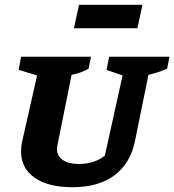

<svg xmlns="http://www.w3.org/2000/svg" viewBox="-20 -772 728 802"><path d="M282 10Q182 10 125 -29.5Q68 -69 68 -139Q68 -148 69 -158.5Q70 -169 71 -174L135 -457L58 -480L68 -535H360L350 -485Q334 -476 317.5 -470Q301 -464 279 -459L220 -166Q219 -159 218.5 -156.5Q218 -154 218 -149Q218 -120 242.5 -103.5Q267 -87 309 -87Q342 -87 369.5 -96Q397 -105 418 -122L492 -457L425 -480L436 -535H688L678 -485Q660 -477 645 -472Q630 -467 600 -459L544 -184Q525 -90 458.5 -40Q392 10 282 10ZM289 -654 310 -752H575L554 -654Z"/></svg>

Font: Piazzolla SC
Style: Bold Italic
Weight: 700
Italic angle: -11.3°
Designer: Juan Pablo del Peral
Foundry: Huerta Tipografica
Version: Version 1.330